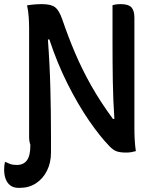

<svg xmlns="http://www.w3.org/2000/svg" viewBox="-75 -729 745 930"><path d="M7 70Q39 70 55.5 47.5Q72 25 72 -24V-28Q66 -44 66 -66V-594Q66 -618 64 -647.5Q62 -677 56 -703Q92 -709 128 -709Q173 -709 192.5 -693.5Q212 -678 227 -634Q256 -549 289.5 -470.5Q323 -392 367 -314Q411 -236 472 -153H479Q473 -244 471.5 -332Q470 -420 470 -527V-704Q477 -706 486.5 -707.5Q496 -709 510 -709Q547 -709 561.5 -693.5Q576 -678 576 -643V-108Q576 -80 577.5 -52Q579 -24 583 3Q573 6 561.5 8Q550 10 536 10Q507 10 490 4Q473 -2 455 -21Q410 -67 356.5 -144.5Q303 -222 252.5 -322.5Q202 -423 164 -538H157Q166 -417 169 -299.5Q172 -182 172 -74V10Q172 59 152.5 98Q133 137 99 159Q65 181 21 181H14Q-14 181 -31 164Q-55 140 -55 91Q-55 82 -54 73Q-53 64 -51 56H-47Q-33 63 -22.5 66.5Q-12 70 7 70Z"/></svg>

Font: Recursive Sn Csl St Med
Style: Regular
Weight: 500
Version: Version 1.079;hotconv 1.0.112;makeotfexe 2.5.65598; ttfautoh